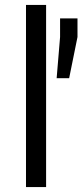

<svg xmlns="http://www.w3.org/2000/svg" viewBox="-20 -763 336 783"><path d="M86 0V-743H168V0ZM211 -444 225 -612V-688H296V-612L262 -444Z"/></svg>

Font: Saira
Style: Regular
Weight: 400
Designer: Hector Gatti with collaboration of the Omnibus-Type team
Foundry: Omnibus-Type
Version: Version 1.100; ttfautohint (v1.8.3)